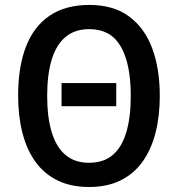

<svg xmlns="http://www.w3.org/2000/svg" viewBox="-20 -745 718 775"><path d="M449.2 -409.7V-316.4H228.5V-409.7ZM625 -357.9Q625 -276.4 607.7 -208.7Q590.3 -141.1 555.4 -92.3Q520.5 -43.5 466.6 -16.8Q412.6 9.8 339.8 9.8Q265.6 9.8 211.4 -17.1Q157.2 -43.9 122.3 -93Q87.4 -142.1 70.3 -209.7Q53.2 -277.3 53.2 -358.9Q53.2 -474.6 84.7 -556.4Q116.2 -638.2 180.2 -681.6Q244.1 -725.1 340.3 -725.1Q437.5 -725.1 500.5 -679Q563.5 -632.8 594.2 -550.3Q625 -467.8 625 -357.9ZM170.4 -357.9Q170.4 -272 188.7 -211.4Q207 -150.9 244.6 -119.4Q282.2 -87.9 339.4 -87.9Q397.5 -87.9 434.6 -119.1Q471.7 -150.4 489.7 -210.7Q507.8 -271 507.8 -357.9Q507.8 -488.8 467 -558.1Q426.3 -627.4 340.3 -627.4Q282.2 -627.4 244.6 -595.9Q207 -564.5 188.7 -504.4Q170.4 -444.3 170.4 -357.9Z"/></svg>

Font: Open Sans SemiCondensed SemiBold
Style: Regular
Weight: 600
Width: 4
Designer: Monotype Design Team
Foundry: Monotype Imaging Inc.
Version: Version 3.000